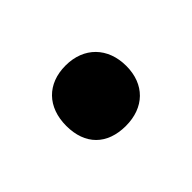

<svg xmlns="http://www.w3.org/2000/svg" viewBox="-45 -476 355 355"><g transform="rotate(-45 132.0 -299.0)"><path d="M54 -298C54 -249 83 -220 132 -220C180 -220 211 -250 211 -298C211 -346 180 -378 132 -378C84 -378 54 -347 54 -298Z"/></g></svg>

Font: Domine
Style: Bold
Weight: 700
Designer: Pablo Impallari, Rodrigo Fuenzalida, Brenda Gallo
Foundry: Pablo Impallari, Rodrigo Fuenzalida, Brenda Gallo
Version: Version 2.000